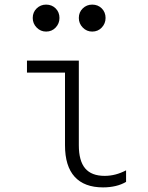

<svg xmlns="http://www.w3.org/2000/svg" viewBox="-20 -803 640 833"><path d="M322 -173Q322 -105 349.5 -72.5Q377 -40 434 -40Q458 -40 481 -46Q504 -52 527 -64V-14Q507 -2 481.5 4Q456 10 427 10Q346 10 304 -36Q262 -82 262 -173V-488H97V-540H322ZM122 -725Q122 -701 139 -683.5Q156 -666 180 -666Q205 -666 221.5 -683.5Q238 -701 238 -725Q238 -750 221.5 -766.5Q205 -783 180 -783Q156 -783 139 -766.5Q122 -750 122 -725ZM322 -725Q322 -701 339 -683.5Q356 -666 380 -666Q405 -666 421.5 -683.5Q438 -701 438 -725Q438 -750 421.5 -766.5Q405 -783 380 -783Q356 -783 339 -766.5Q322 -750 322 -725Z"/></svg>

Font: CommitMonoV143 ExtLt
Style: Regular
Weight: 200
Monospace: yes
Designer: Eigil Nikolajsen
Foundry: Eigil Nikolajsen
Version: Version 1.143